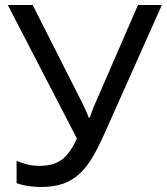

<svg xmlns="http://www.w3.org/2000/svg" viewBox="-20 -734 664 764"><path d="M11 -714H110L309 -321Q314 -310 321 -295Q328 -280 333 -266H337Q341 -276 346.5 -292Q352 -308 357 -318L529 -714H624L396 -203Q372 -149 348.5 -109Q325 -69 296.5 -42.5Q268 -16 231 -3Q194 10 143 10Q115 10 90.5 6Q66 2 46 -5V-94Q66 -85 89 -79.5Q112 -74 137 -74Q192 -74 225 -98Q258 -122 286 -183Z"/></svg>

Font: BC Sans
Style: Regular
Weight: 400
Designer: Monotype Design Team
Province of B.C.
Foundry: Monotype Imaging Inc.
Version: Version 2.000;GOOG;noto-source:20170915:90ef993387c0